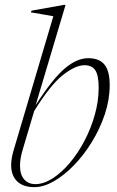

<svg xmlns="http://www.w3.org/2000/svg" viewBox="-20 -762 482 792"><path d="M200 -695Q186 -697.5 157.8 -702.5Q129.5 -707.5 107.5 -711L110 -718L244 -742H250.5L127 -328Q196 -436 246.5 -479Q297 -522 343.5 -522Q389.5 -522 411 -495.5Q432.5 -469 432.5 -411Q432.5 -351 412.5 -291Q392.5 -231 359.2 -176.8Q326 -122.5 285.2 -80.5Q244.5 -38.5 202 -14.2Q159.5 10 121.5 10Q75.5 10 50.8 -14Q26 -38 26 -81Q26 -107 36 -141.5ZM73 -142.5Q67.5 -124 65 -108Q62.5 -92 62.5 -78.5Q62.5 -41.5 79.8 -22Q97 -2.5 126 -2.5Q160 -2.5 196.5 -25.8Q233 -49 267 -89Q301 -129 328 -180.2Q355 -231.5 371 -288.2Q387 -345 387 -400.5Q387 -451 373.2 -472Q359.5 -493 328.5 -493Q291 -493 239.2 -452.2Q187.5 -411.5 121 -304Z"/></svg>

Font: Newsreader Display ExtraLight
Style: Italic
Weight: 275
Italic angle: -17°
Designer: Hugues Gentile
Foundry: Production Type
Version: Version 1.001